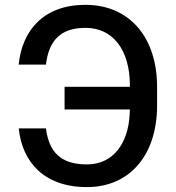

<svg xmlns="http://www.w3.org/2000/svg" viewBox="-20 -757 720 787"><path d="M168.3 -230.8H56.8C70.7 -93 160.9 9.9 336.3 9.9C511.7 9.9 623.9 -121.1 623.9 -324.9V-400.6C623.9 -604.4 510.3 -737.2 330.3 -737.2C159.1 -737.2 70.7 -632.8 56.5 -492.2H168.3C179.7 -586.6 224.1 -642.8 330.3 -642.8C444.6 -642.8 510.7 -551.1 512.4 -411.6V-401.3H244.7V-308.2H512.4L511.4 -287.3C505.3 -171.5 445.7 -83.1 336.3 -83.1C227.3 -83.1 180.8 -134.9 168.3 -230.8Z"/></svg>

Font: Margiela Sans Medium
Style: Regular
Weight: 500
Designer: Stefan Endress, Andreas Faust
Version: Version 1.100;FEAKit 1.0